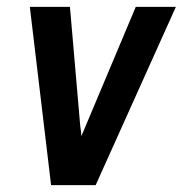

<svg xmlns="http://www.w3.org/2000/svg" viewBox="-20 -540 540 560"><path d="M129 0 67 -520H184L214 -173Q215 -166 216 -158.5Q217 -151 217 -143Q221 -151 224 -158.5Q227 -166 230 -173L376 -520H493L259 0Z"/></svg>

Font: Iosevka SS18
Style: Bold Italic
Weight: 700
Italic angle: -9°
Monospace: yes
Designer: Belleve Invis
Foundry: Belleve Invis
Version: Version 25.1.1; ttfautohint (v1.8.4)